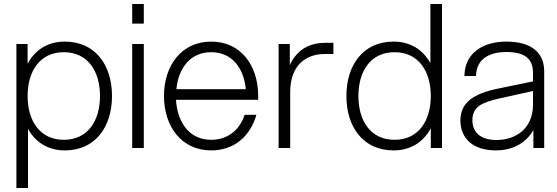

<svg xmlns="http://www.w3.org/2000/svg" viewBox="-20 -740 2787 960"><path d="M62 -520V200H120V-96C156 -30 219 12 304 12C458 12 540 -107 540 -260C540 -413 458 -532 304 -532C217 -532 154 -489 118 -421V-520ZM118 -260C118 -383 179 -479 299 -479C420 -479 480 -383 480 -260C480 -137 420 -41 299 -41C179 -41 118 -137 118 -260Z M641 0H699V-520H641ZM641 -622H699V-720H641Z M1036 12C1152 12 1232 -60 1262 -166H1203C1179 -91 1119 -41 1036 -41C927 -41 867 -127 860 -241H1271V-260C1271 -413 1184 -532 1036 -532C888 -532 800 -413 800 -260C800 -107 888 12 1036 12ZM862 -294C872 -400 932 -479 1036 -479C1140 -479 1199 -400 1209 -294Z M1373 0H1431V-282C1432 -417 1513 -470 1603 -470H1647V-526H1607C1540 -526 1470 -502 1429 -415V-520H1373Z M2190 0V-720H2132V-424C2096 -490 2033 -532 1948 -532C1794 -532 1712 -413 1712 -260C1712 -107 1794 12 1948 12C2035 12 2098 -31 2134 -99V0ZM1772 -260C1772 -383 1832 -479 1953 -479C2073 -479 2134 -383 2134 -260C2134 -137 2073 -41 1953 -41C1832 -41 1772 -137 1772 -260Z M2647 0H2701V-383C2701 -475 2639 -532 2512 -532C2402 -532 2304 -481 2302 -360H2360C2362 -452 2436 -480 2512 -480C2598 -480 2645 -450 2645 -377V-333L2470 -297C2345 -271 2282 -226 2282 -138C2282 -47 2346 12 2459 12C2535 12 2604 -17 2647 -89ZM2342 -139C2342 -206 2389 -228 2478 -248L2645 -285V-217C2645 -96 2558 -40 2462 -40C2379 -40 2342 -82 2342 -139Z"/></svg>

Font: Aspekta 250
Style: Regular
Weight: 250
Designer: Ivo Dolenc
Version: Version 2.000